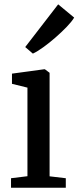

<svg xmlns="http://www.w3.org/2000/svg" viewBox="-20 -886 370 906"><path d="M32 0V-45L109.5 -54.5V-472.5L36.5 -490.5V-538.5L187 -559H192L214 -542.5V-54L290.5 -45V0ZM134.5 -633.5 99 -664 254.5 -865.5 330 -803Q319 -784.5 295 -759.5Q271 -734.5 241.5 -708.8Q212 -683 183.8 -662.8Q155.5 -642.5 136 -633.5Z"/></svg>

Font: Merriweather 36pt
Style: Regular
Weight: 400
Designer: Eben Sorkin
Foundry: Eben Sorkin
Version: Version 2.100